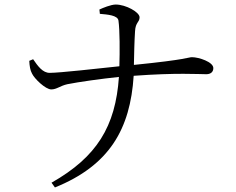

<svg xmlns="http://www.w3.org/2000/svg" viewBox="-20 -777 1040 846"><path d="M420 -716C453 -713 499 -710 502 -686C508 -643 508 -551 506 -485C412 -475 242 -456 200 -456C168 -455 146 -487 126 -516L109 -509C110 -487 113 -467 121 -453C131 -431 180 -383 206 -383C230 -383 245 -399 277 -406C327 -416 427 -430 504 -438C489 -219 406 -85 207 28L222 49C462 -48 554 -208 569 -443C759 -457 855 -450 889 -450C906 -450 920 -458 920 -477C920 -504 856 -525 826 -525C809 -525 809 -515 570 -491C571 -538 572 -594 575 -639C577 -680 595 -678 595 -701C595 -723 535 -757 490 -757C469 -757 433 -742 418 -735Z"/></svg>

Font: Noto Serif CJK JP
Style: Regular
Weight: 400
Designer: Ryoko NISHIZUKA 西塚涼子 (kana & ideographs); Frank Grießhammer (Latin, Greek & Cyrillic); Wenlong ZHANG 张文龙 (bopomofo); San
Foundry: Adobe Systems Incorporated
Version: Version 1.000;PS 1;hotconv 16.6.53;makeotf.lib2.5.65590